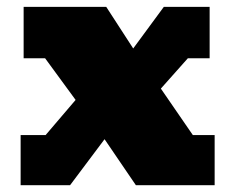

<svg xmlns="http://www.w3.org/2000/svg" viewBox="-20 -543 689 563"><path d="M286.6 -134.8 185.5 0H40.5V-147H113.8L201.7 -250L112.3 -372.1H49.3V-522.9H291.5L370.6 -400.9L460.4 -522.9H594.7V-372.1H530.8L451.7 -283.2L545.4 -147H609.4V0H378.4Z"/></svg>

Font: Moul
Style: Regular
Weight: 400
Designer: Danh Hong
Version: Version 8.002; ttfautohint (v1.8.3)